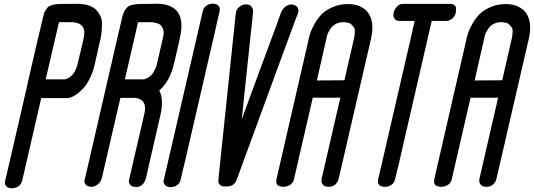

<svg xmlns="http://www.w3.org/2000/svg" viewBox="-20 -815 2886 1038"><path d="M492 -466Q489 -454 485 -440Q481 -426 470.5 -402Q460 -378 446.5 -358Q433 -338 410.5 -318Q388 -298 361 -288Q353 -285 348 -285H203L114 101L113 106L108 127L100 162Q99 163 98.5 166Q98 169 94 176Q90 183 84.5 188.5Q79 194 67.5 198.5Q56 203 42 203Q40 203 37.5 203Q35 203 28 200.5Q21 198 16 194Q11 190 8 182Q5 174 8 162L16 128L19 115L22 102L87 -178L88 -182L148 -446L180 -584Q182 -596 187 -613Q191 -631 198 -659Q198 -661 199 -663L211 -715Q215 -731 218 -741.5Q221 -752 227.5 -761Q234 -770 238 -775.5Q242 -781 253.5 -785Q265 -789 272 -790.5Q279 -792 298 -793Q317 -794 329.5 -794Q342 -794 370 -794Q379 -794 383 -794Q394 -795 411 -794Q425 -793 438.5 -791Q452 -789 469 -782Q486 -775 498 -763.5Q510 -752 520.5 -733Q531 -714 531.5 -687.5Q532 -661 527 -624Q526 -616 524 -608L523 -601V-602L521 -594V-593L520 -591L495 -480Q494 -475 492 -466ZM398 -463 417 -542 431 -602Q435 -622 436 -639Q436 -640 436 -640Q436 -656 428.5 -667.5Q421 -679 413 -684Q405 -689 394 -691.5Q383 -694 378.5 -694.5Q374 -695 371 -695Q369 -695 368 -695H299L227 -386H285H331Q381 -399 398 -463ZM398 -463ZM398 -463Z M759 -386Q776 -391 789.5 -401.5Q803 -412 810.5 -425.5Q818 -439 822 -448.5Q826 -458 828 -467L829 -472L861 -611Q864 -623 864 -628Q864 -630 864.5 -634Q865 -638 865 -640Q864 -658 855.5 -670.5Q847 -683 834.5 -687.5Q822 -692 814.5 -693.5Q807 -695 800 -695H799H726L708 -614L655 -386H713ZM811 -794Q813 -794 817 -794.5Q821 -795 823 -795Q996 -795 952 -608L951 -602V-601V-602V-601L923 -480Q922 -476 920 -469Q899 -376 841 -326Q867 -277 847 -192L769 148Q764 168 753 179.5Q742 191 733.5 193.5Q725 196 718 196H716Q694 196 685 185Q676 174 677 163L679 152L761 -202Q778 -277 711 -286H631L531 146Q528 156 523 165.5Q518 175 504 185Q490 195 472 195Q470 195 467.5 194.5Q465 194 457.5 192Q450 190 446 185.5Q442 181 438 173.5Q434 166 438 154L441 144L516 -182L580 -460L583 -472L580 -460L583 -472L604 -565Q605 -566 626 -659Q627 -661 627 -663L639 -715Q644 -735 649 -747.5Q654 -760 662.5 -769.5Q671 -779 679 -783.5Q687 -788 705 -790.5Q723 -793 738.5 -793.5Q754 -794 786 -794Z M1062 -693 1065 -707 1068 -719 1076 -754Q1080 -772 1093 -782Q1106 -792 1117 -794L1129 -795Q1151 -795 1160.5 -784.5Q1170 -774 1168 -763L1167 -752L1159 -719L1154 -698L1153 -693L1144 -652L981 54L971 95L970 99L965 121L957 155Q957 157 956 159.5Q955 162 951.5 169.5Q948 177 942 182.5Q936 188 925 192.5Q914 197 900 197Q898 197 895.5 196.5Q893 196 885.5 194Q878 192 874 187.5Q870 183 866 175.5Q862 168 866 156L874 121Z M1563 -790Q1564 -790 1565.5 -789.5Q1567 -789 1570.5 -788Q1574 -787 1577 -785Q1580 -783 1584 -780Q1588 -777 1590 -773Q1592 -769 1593 -763Q1594 -757 1592 -750Q1592 -749 1591.5 -746.5Q1591 -744 1591 -743Q1588 -734 1581.5 -719Q1575 -704 1573 -697Q1531 -583 1476.5 -435Q1422 -287 1368 -139Q1314 9 1272 123L1259 158Q1246 193 1205 193H1203H1200H1196Q1188 193 1181 191.5Q1174 190 1166.5 181.5Q1159 173 1161 158Q1161 153 1161.5 147Q1162 141 1162.5 134.5Q1163 128 1164 123Q1176 9 1191.5 -139.5Q1207 -288 1222.5 -436Q1238 -584 1250 -698L1255 -745Q1255 -746 1255.5 -748Q1256 -750 1256 -751Q1260 -766 1271.5 -776Q1283 -786 1294 -789L1304 -791H1312Q1331 -791 1340 -778.5Q1349 -766 1348 -754L1347 -742Q1347 -735 1345 -719Q1343 -703 1343 -696L1338 -655L1287 -170Q1319 -257 1383.5 -432.5Q1448 -608 1481 -696L1482 -700L1497 -741Q1498 -743 1499 -746.5Q1500 -750 1505 -758.5Q1510 -767 1516.5 -773.5Q1523 -780 1533.5 -785.5Q1544 -791 1556 -791Q1557 -791 1559.5 -790.5Q1562 -790 1563 -790Z M1842 -381 1895 -612Q1898 -632 1898.5 -646Q1899 -660 1892 -669Q1885 -678 1879 -683.5Q1873 -689 1863 -691.5Q1853 -694 1848 -694.5Q1843 -695 1838 -695H1836Q1813 -695 1795.5 -685.5Q1778 -676 1768 -661.5Q1758 -647 1753 -636Q1748 -625 1746 -614L1745 -608L1693 -380ZM1861 -793H1865Q1871 -793 1877.5 -792.5Q1884 -792 1895.5 -790Q1907 -788 1917.5 -784Q1928 -780 1940 -773Q1952 -766 1961.5 -756.5Q1971 -747 1978.5 -732.5Q1986 -718 1990 -700Q1994 -682 1993 -656.5Q1992 -631 1985 -602L1812 147Q1809 162 1801.5 172.5Q1794 183 1785.5 187.5Q1777 192 1771 193.5Q1765 195 1760 195H1758Q1736 195 1726.5 184Q1717 173 1718 162L1719 151L1820 -287H1671L1570 151Q1570 153 1569.5 156Q1569 159 1565 166.5Q1561 174 1555 179.5Q1549 185 1537.5 190Q1526 195 1511 195H1510Q1506 195 1500.5 194Q1495 193 1487 189.5Q1479 186 1475.5 177Q1472 168 1475 154L1477 144L1648 -600Q1648 -602 1649 -607Q1653 -623 1659 -640.5Q1665 -658 1681.5 -687.5Q1698 -717 1719.5 -738.5Q1741 -760 1778.5 -776.5Q1816 -793 1861 -793Z M2413 -794H2415Q2420 -794 2424.5 -793Q2429 -792 2436.5 -787Q2444 -782 2445 -772.5Q2446 -763 2444 -746Q2444 -744 2443 -741Q2442 -738 2438 -730.5Q2434 -723 2428.5 -717.5Q2423 -712 2413.5 -707Q2404 -702 2393 -702H2358H2314L2131 93L2127 107Q2122 132 2116 154Q2112 172 2099 182Q2086 192 2074 194L2063 195Q2040 195 2030.5 185Q2021 175 2023 165L2024 155L2033 119L2037 98L2039 93L2048 53L2210 -649L2219 -690L2220 -694L2222 -702H2200H2186H2139Q2121 -702 2113.5 -713Q2106 -724 2107 -735L2108 -746Q2113 -766 2125 -778Q2137 -790 2145 -792Q2153 -794 2159 -794H2161H2192H2195H2216H2353H2358H2379ZM2195 -794H2216Z M2695 -381 2748 -612Q2751 -632 2751.5 -646Q2752 -660 2745 -669Q2738 -678 2732 -683.5Q2726 -689 2716 -691.5Q2706 -694 2701 -694.5Q2696 -695 2691 -695H2689Q2666 -695 2648.5 -685.5Q2631 -676 2621 -661.5Q2611 -647 2606 -636Q2601 -625 2599 -614L2598 -608L2546 -380ZM2714 -793H2718Q2724 -793 2730.5 -792.5Q2737 -792 2748.5 -790Q2760 -788 2770.5 -784Q2781 -780 2793 -773Q2805 -766 2814.5 -756.5Q2824 -747 2831.5 -732.5Q2839 -718 2843 -700Q2847 -682 2846 -656.5Q2845 -631 2838 -602L2665 147Q2662 162 2654.5 172.5Q2647 183 2638.5 187.5Q2630 192 2624 193.5Q2618 195 2613 195H2611Q2589 195 2579.5 184Q2570 173 2571 162L2572 151L2673 -287H2524L2423 151Q2423 153 2422.5 156Q2422 159 2418 166.5Q2414 174 2408 179.5Q2402 185 2390.5 190Q2379 195 2364 195H2363Q2359 195 2353.5 194Q2348 193 2340 189.5Q2332 186 2328.5 177Q2325 168 2328 154L2330 144L2501 -600Q2501 -602 2502 -607Q2506 -623 2512 -640.5Q2518 -658 2534.5 -687.5Q2551 -717 2572.5 -738.5Q2594 -760 2631.5 -776.5Q2669 -793 2714 -793Z"/></svg>

Font: Soda Fountain
Style: RegularOblique
Weight: 400
Version: Version 1.0